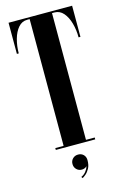

<svg xmlns="http://www.w3.org/2000/svg" viewBox="-131 -759 645 995"><g transform="rotate(-15 191.0 -261.5)"><path d="M87 0V-10H131.5V-690H118.5Q90 -690 70.5 -667.5Q51 -645 41 -609Q31 -573 31 -533H21V-700H362V-533H352Q352 -573 342 -609Q332 -645 312.5 -667.5Q293 -690 264.5 -690H251.5V-10H298.5V0ZM183.5 177 178.5 169.5Q193.5 163 204 150Q214.5 137 219 122.5Q207 133.5 191.5 133.5Q174.5 133.5 163 122Q151.5 110.5 151.5 93Q151.5 76 163 64.5Q174.5 53 192 53Q209.5 53 220.8 64.2Q232 75.5 232 93.5Q232 120 222.8 137Q213.5 154 202 163.8Q190.5 173.5 183.5 177Z"/></g></svg>

Font: Imbue 100pt
Style: Bold
Weight: 700
Designer: Tyler Finck
Foundry: Etcetera Type Company
Version: Version 1.102; ttfautohint (v1.8.3)